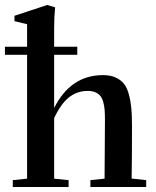

<svg xmlns="http://www.w3.org/2000/svg" viewBox="-30 -746 623 766"><path d="M21 0V-27.3L78.1 -33.2V-527.3H-10.3V-559.6H78.1V-649.4L27.8 -661.6V-683.1L158.2 -726.1L189.9 -716.8Q186 -679.2 186 -635.3V-559.6H278.3V-527.3H186V-314.9Q251.5 -446.3 381.3 -446.3Q410.2 -446.3 430.9 -437Q451.7 -427.7 464.4 -411.9Q477.1 -396 484.1 -369.6Q491.2 -343.3 493.9 -314.2Q496.6 -285.2 496.6 -244.1Q496.6 -102.1 495.1 -33.7L553.2 -27.3V0H330.6V-27.3L387.2 -33.2Q388.7 -261.7 388.7 -266.6Q388.7 -290.5 387.5 -306.6Q386.2 -322.8 382.1 -338.4Q377.9 -354 370.6 -363Q363.3 -372.1 350.8 -377.7Q338.4 -383.3 320.3 -383.3Q276.9 -383.3 244.1 -356.7Q211.4 -330.1 186 -274.4V-33.2L243.7 -27.3V0Z"/></svg>

Font: Elstob SemiBold
Style: Regular
Weight: 600
Designer: Peter S. Baker
Version: Version 1.015